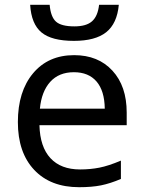

<svg xmlns="http://www.w3.org/2000/svg" viewBox="-20 -778 604 808"><path d="M313 9.8Q192.4 9.8 123.8 -63.2Q55.2 -136.2 55.2 -264.2Q55.2 -393.1 119.1 -469.5Q183.1 -545.9 292 -545.9Q393.1 -545.9 453.1 -480.7Q513.2 -415.5 513.2 -304.2V-251H146Q148.4 -159.7 192.4 -112.3Q236.3 -64.9 316.9 -64.9Q359.9 -64.9 398.4 -72.5Q437 -80.1 488.8 -102.1V-24.9Q444.3 -5.9 405.3 2Q366.2 9.8 313 9.8ZM291 -474.1Q228 -474.1 191.4 -433.6Q154.8 -393.1 147.9 -320.8H420.9Q419.9 -396 386.2 -435.1Q352.5 -474.1 291 -474.1ZM291 -606Q197.3 -606 154.5 -641.6Q111.8 -677.2 106.9 -757.8H189Q193.4 -707 215.6 -687Q237.8 -667 293 -667Q343.3 -667 367.4 -688.5Q391.6 -710 397 -757.8H480Q472.7 -678.7 426.8 -642.3Q380.9 -606 291 -606Z"/></svg>

Font: Noto Sans Southeast Asian
Style: Regular
Weight: 400
Designer: Monotype Design Team
Foundry: Monotype Imaging Inc.
Version: Version 1.06 uh; ttfautohint (v1.4.1)